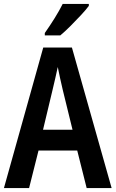

<svg xmlns="http://www.w3.org/2000/svg" viewBox="-20 -957 588 977"><path d="M421 0 373 -191H176L128 0H0L200 -715H346L548 0ZM299 -501Q292 -531 285.5 -560.5Q279 -590 274 -616Q269 -591 261 -557.5Q253 -524 248 -502L199 -297H349ZM432 -927Q418 -908 392.5 -880.5Q367 -853 338.5 -824.5Q310 -796 287 -777H208V-789Q234 -826 258 -864.5Q282 -903 299 -937H432Z"/></svg>

Font: Noto Sans Gurmukhi Condensed SemiBold
Style: Regular
Weight: 600
Width: 3
Designer: Jelle Bosma - Monotype Design Team
Foundry: Monotype Imaging Inc.
Version: Version 2.004; ttfautohint (v1.8.4.7-5d5b)